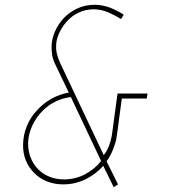

<svg xmlns="http://www.w3.org/2000/svg" viewBox="-20 -768 740 807"><path d="M474 -375 450 -198Q446 -176 438 -155Q430 -134 416 -116L232 -505Q224 -523 219.5 -540.5Q215 -558 216 -577Q216 -599 227.5 -626Q239 -653 260 -677Q280 -700 309.5 -714.5Q339 -729 376 -729Q407 -728 435 -716Q463 -704 489 -688L500 -706Q478 -721 447 -734Q416 -747 380 -748Q338 -748 305 -732.5Q272 -717 248 -692Q224 -666 211 -635.5Q198 -605 197 -577Q196 -556 199.5 -535.5Q203 -515 213 -496L269 -379Q230 -372 195.5 -352.5Q161 -333 135 -304Q108 -275 93 -238.5Q78 -202 77 -161Q76 -125 88.5 -94Q101 -63 124 -41Q146 -18 177.5 -5.5Q209 7 246 7Q295 7 338.5 -14Q382 -35 414 -71L458 19L476 7L428 -90Q443 -111 452.5 -133.5Q462 -156 468 -179Q472 -202 475 -225.5Q478 -249 481 -272L492 -354H597L600 -375ZM98 -166Q99 -204 116 -240.5Q133 -277 161 -304Q184 -327 214 -341.5Q244 -356 278 -360L405 -91Q377 -56 336.5 -35Q296 -14 249 -14Q216 -14 188.5 -25Q161 -36 141 -56Q120 -77 109 -105Q98 -133 98 -166Z"/></svg>

Font: Josefin Slab Thin ExtraLight
Style: Italic
Weight: 250
Italic angle: -12°
Version: Version 2.000